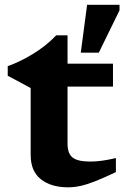

<svg xmlns="http://www.w3.org/2000/svg" viewBox="-20 -788 536 820"><path d="M268.5 -174Q268.5 -131.5 290.5 -114.8Q312.5 -98 366.5 -98Q412.5 -98 475 -113V-53Q421.5 -27.5 385.5 -13.5Q349.5 0.5 322.8 6.2Q296 12 271 12Q198 12 154.5 -22.5Q111 -57 111 -126V-412L13 -464.5V-505.5Q63.5 -523 120 -557.2Q176.5 -591.5 220 -637H268.5V-516H462.5V-418H268.5ZM325 -563 352 -767.5H490.5V-744L402 -563Z"/></svg>

Font: Newsreader Caption SemiBold
Style: Regular
Weight: 600
Designer: Hugues Gentile
Foundry: Production Type
Version: Version 1.001